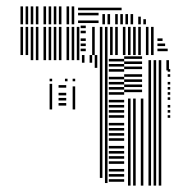

<svg xmlns="http://www.w3.org/2000/svg" viewBox="-20 -580 602 600"><path d="M52 -408H44V-424H52ZM84 -392H76V-408H84ZM100 -392H92V-408H100ZM124 -392H116V-408H124ZM140 -392H132V-408H140ZM156 -392H148V-408H156ZM172 -392H164V-408H172ZM196 -392H188V-408H196ZM212 -392H204V-408H212ZM228 -392H220V-408H228ZM244 -384H236V-408H244ZM268 -384H260V-408H268ZM284 -368H276V-408H284ZM300 -24H292V-408H300ZM316 -8H308V-408H316ZM368 -12H320V-20H368ZM368 -28H320V-36H368ZM368 -44H320V-52H368ZM368 -68H320V-76H368ZM368 -84H320V-92H368ZM368 -100H320V-108H368ZM368 -116H320V-124H368ZM368 -140H320V-148H368ZM368 -156H320V-164H368ZM368 -172H320V-180H368ZM368 -188H320V-196H368ZM368 -212H320V-220H368ZM368 -228H320V-236H368ZM368 -244H320V-252H368ZM368 -260H320V-268H368ZM368 -284H320V-292H368ZM368 -300H320V-308H368ZM368 -316H320V-324H368ZM368 -332H320V-340H368ZM368 -356H320V-364H368ZM368 -372H320V-380H368ZM368 -388H320V-396H368ZM388 0H380V-272H388ZM404 0H396V-272H404ZM428 0H420V-272H428ZM424 -292H368V-300H424ZM424 -308H368V-316H424ZM424 -324H368V-332H424ZM424 -340H368V-348H424ZM424 -364H368V-372H424ZM424 -380H368V-388H424ZM424 -396H368V-404H424ZM452 0H444V-232H452ZM468 0H460V-232H468ZM484 0H476V-232H484ZM512 -212H504V-220H512ZM512 -228H504V-236H512ZM452 -232H444V-360H452ZM468 -232H460V-360H468ZM484 -232H476V-360H484ZM512 -244H504V-252H512ZM512 -268H504V-276H512ZM512 -284H504V-292H512ZM512 -300H504V-308H512ZM512 -316H504V-324H512ZM512 -340H504V-348H512ZM512 -356H504V-364H512ZM452 -360H444V-392H452ZM468 -360H460V-392H468ZM484 -360H476V-392H484ZM508 -360H500V-392H508ZM52 -408H44V-496H52ZM68 -408H60V-496H68ZM84 -408H76V-496H84ZM100 -408H92V-496H100ZM124 -408H116V-496H124ZM140 -408H132V-496H140ZM156 -408H148V-496H156ZM172 -408H164V-496H172ZM196 -408H188V-496H196ZM212 -408H204V-496H212ZM228 -408H220V-496H228ZM248 -420H232V-428H248ZM248 -436H232V-444H248ZM248 -452H232V-460H248ZM248 -476H232V-484H248ZM248 -492H232V-500H248ZM276 -408H268V-496H276ZM300 -408H292V-496H300ZM316 -408H308V-496H316ZM332 -408H324V-496H332ZM348 -408H340V-496H348ZM372 -408H364V-496H372ZM388 -408H380V-496H388ZM404 -408H396V-496H404ZM420 -408H412V-496H420ZM444 -408H436V-496H444ZM460 -408H452V-496H460ZM504 -420H472V-428H504ZM496 -436H472V-444H496ZM488 -452H472V-460H488ZM52 -504H44V-560H52ZM68 -504H60V-560H68ZM84 -504H76V-560H84ZM100 -504H92V-560H100ZM124 -504H116V-560H124ZM140 -504H132V-560H140ZM156 -504H148V-560H156ZM172 -504H164V-560H172ZM196 -504H188V-560H196ZM212 -504H204V-560H212ZM288 -508H224V-516H288ZM288 -532H224V-540H288ZM288 -548H224V-556H288ZM308 -504H300V-536H308ZM324 -504H316V-536H324ZM348 -504H340V-536H348ZM364 -504H356V-536H364ZM380 -504H372V-536H380ZM396 -504H388V-536H396ZM420 -504H412V-528H420ZM436 -504H428V-520H436ZM360 -548H288V-556H360ZM143 -238H135V-318H143ZM187 -250H163V-258H187ZM187 -266H163V-274H187ZM187 -282H163V-290H187ZM187 -306H163V-314H187ZM215 -238H207V-310H215ZM143 -326H135V-334H143ZM191 -326H183V-334H191ZM215 -326H207V-334H215Z"/></svg>

Font: Rubik Lines
Style: Regular
Weight: 400
Designer: Hubert and Fischer, NaN
Foundry: Hubert and Fischer, NaN
Version: Version 2.201